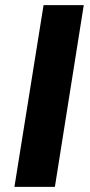

<svg xmlns="http://www.w3.org/2000/svg" viewBox="-20 -725 349 745"><path d="M36 0 149 -705H305L193 0Z"/></svg>

Font: Nunito Sans 7pt SemiCondensed ExtraBold
Style: Italic
Weight: 800
Width: 4
Italic angle: -9°
Designer: Vernon Adams
Foundry: Vernon Adams
Version: Version 3.101;gftools[0.9.27]